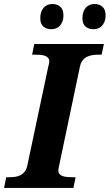

<svg xmlns="http://www.w3.org/2000/svg" viewBox="-43 -932 543 952"><path d="M-22.9 0 -12.2 -53.2H1Q16.6 -53.2 31.5 -55.2Q46.4 -57.1 58.6 -63.5Q70.8 -69.8 79.8 -81.5Q88.9 -93.3 92.8 -112.8L196.8 -604Q198.7 -609.4 200 -616.2Q201.2 -623 201.2 -627Q201.2 -637.7 195.8 -644.5Q190.4 -651.4 180.9 -655Q171.4 -658.7 158 -659.9Q144.5 -661.1 128.9 -661.1H116.2L127 -713.9H472.2L460.9 -661.1H448.2Q431.6 -661.1 416.3 -658.9Q400.9 -656.7 388.2 -650.4Q375.5 -644 366.2 -631.8Q356.9 -619.6 353 -600.1L250 -109.9Q249 -104.5 247.6 -97.7Q246.1 -90.8 246.1 -86.9Q246.1 -76.2 251.5 -69.6Q256.8 -63 266.6 -59.3Q276.4 -55.7 289.8 -54.4Q303.2 -53.2 318.8 -53.2H332L320.8 0ZM271.5 -856.9Q271.5 -837.4 266.1 -824.2Q260.7 -811 252.4 -802.7Q244.1 -794.4 233.4 -790.8Q222.7 -787.1 211.9 -787.1Q187 -787.1 171.9 -800.5Q156.7 -814 156.7 -841.8Q156.7 -874 172.9 -893.1Q189 -912.1 216.8 -912.1Q240.7 -912.1 256.1 -898.4Q271.5 -884.8 271.5 -856.9ZM480.5 -856.9Q480.5 -837.4 475.1 -824.2Q469.7 -811 461.4 -802.7Q453.1 -794.4 442.4 -790.8Q431.6 -787.1 420.9 -787.1Q396 -787.1 380.9 -800.5Q365.7 -814 365.7 -841.8Q365.7 -874 381.8 -893.1Q397.9 -912.1 425.8 -912.1Q449.7 -912.1 465.1 -898.4Q480.5 -884.8 480.5 -856.9Z"/></svg>

Font: Droid Serif
Style: Bold Italic
Weight: 700
Italic angle: -12°
Designer: Monotype Design team
Foundry: Monotype Imaging Inc.
Version: Version 1.03